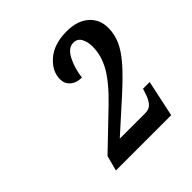

<svg xmlns="http://www.w3.org/2000/svg" viewBox="-128 -921 631 631"><g transform="rotate(-45 187.5 -605.0)"><path d="M61 -386 75 -439 195 -554Q250 -607 272.5 -647Q295 -687 295 -728Q295 -750 286.5 -766Q278 -782 259 -782Q235 -782 219 -751.5Q203 -721 198 -681Q173 -681 158 -694Q143 -707 143 -728Q143 -765 177 -794.5Q211 -824 270 -824Q319 -824 347 -799.5Q375 -775 375 -735Q375 -706 363 -678.5Q351 -651 322.5 -618.5Q294 -586 245 -542L144 -451H263Q282 -451 292 -463.5Q302 -476 307 -492L314 -513H345L318 -386Z"/></g></svg>

Font: Noto Serif Tamil ExtraCondensed SemiBold
Style: Italic
Weight: 600
Width: 2
Italic angle: -12°
Designer: Indian Type Foundry, Tom Grace, and the Monotype Design Team
Foundry: Monotype Imaging Inc.
Version: Version 2.003; ttfautohint (v1.8.4.7-5d5b)